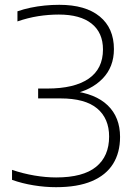

<svg xmlns="http://www.w3.org/2000/svg" viewBox="-20 -769 558 798"><path d="M213 9Q167 9 119.5 1.2Q72 -6.5 30 -21.5V-63Q76 -47.5 123 -39.5Q170 -31.5 213.5 -31.5Q325 -31.5 379.2 -75.5Q433.5 -119.5 433.5 -201.5Q433.5 -276.5 383.8 -318.2Q334 -360 231 -360H138.5V-401H176.5Q289 -401 348.5 -442Q408 -483 408 -563.5Q408 -633 360.8 -670.8Q313.5 -708.5 224.5 -708.5Q182 -708.5 139 -701.8Q96 -695 52.5 -680V-722Q78.5 -731 107 -737Q135.5 -743 165.8 -746Q196 -749 226.5 -749Q335.5 -749 394.5 -700.5Q453.5 -652 453.5 -565Q453.5 -490.5 406.2 -442Q359 -393.5 279 -377.5V-391Q376.5 -380.5 427.8 -331Q479 -281.5 479 -200Q479 -134.5 449.8 -87.8Q420.5 -41 361.5 -16Q302.5 9 213 9Z"/></svg>

Font: Encode Sans SC SemiExpanded ExtraLight
Style: Regular
Weight: 250
Width: 6
Designer: Multiple Designers
Foundry: Impallari Type
Version: Version 3.002